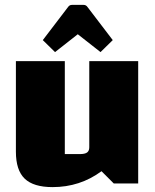

<svg xmlns="http://www.w3.org/2000/svg" viewBox="-20 -750 635 785"><path d="M545 0H445L395 -50Q307 15 195 15Q117 15 81 -19.5Q45 -54 45 -130V-500H245V-120H306Q327 -120 336 -126.5Q345 -133 345 -148V-500H545ZM155 -586 258 -721Q264 -730 274 -730H322Q332 -730 338 -721L441 -586L391 -537L298 -610L205 -537Z"/></svg>

Font: Changa ExtraBold
Style: Regular
Weight: 800
Designer: Eduardo Rodriguez Tunni
Foundry: Eduardo Rodriguez Tunni
Version: Version 2.002; ttfautohint (v1.5) -l 8 -r 50 -G 220 -x 14 -H